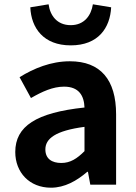

<svg xmlns="http://www.w3.org/2000/svg" viewBox="-20 -859 631 893"><path d="M217 14C281 14 337 -18 386 -60H389L400 0H520V-327C520 -489 447 -574 305 -574C217 -574 137 -541 71 -500L124 -403C176 -433 226 -456 278 -456C347 -456 371 -414 373 -359C148 -335 51 -272 51 -152C51 -57 117 14 217 14ZM265 -101C222 -101 191 -120 191 -164C191 -214 237 -251 373 -269V-156C338 -121 307 -101 265 -101ZM309 -648C437 -648 492 -729 497 -825L412 -839C404 -787 372 -742 309 -742C245 -742 213 -787 206 -839L121 -825C125 -729 182 -648 309 -648Z"/></svg>

Font: Source Han Sans SC Bold
Style: Regular
Weight: 700
Designer: Ryoko NISHIZUKA (kana & ideographs); Paul D. Hunt (Latin, Greek & Cyrillic); Wenlong ZHANG (bopomofo); Sandoll Communica
Foundry: Adobe Systems Incorporated
Version: Version 1.001;PS 1.001;hotconv 1.0.78;makeotf.lib2.5.61930